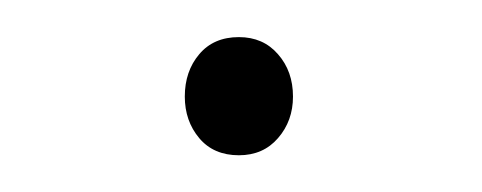

<svg xmlns="http://www.w3.org/2000/svg" viewBox="-20 -399 261 104"><path d="M80.1 -346.7Q80.1 -360.4 87.9 -369.6Q95.7 -378.9 109.4 -378.9Q122.6 -378.9 130.6 -369.6Q138.7 -360.4 138.7 -346.7Q138.7 -333.5 130.6 -324.2Q122.6 -314.9 109.4 -314.9Q95.7 -314.9 87.9 -324.2Q80.1 -333.5 80.1 -346.7Z"/></svg>

Font: Roboto Condensed ExtraLight
Style: Regular
Weight: 250
Designer: Christian Robertson
Foundry: Google
Version: Version 3.008; 2023